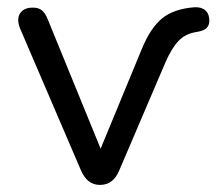

<svg xmlns="http://www.w3.org/2000/svg" viewBox="-20 -515 611 542"><path d="M262.5 7Q244 7 231 -3Q218 -13 209 -33L36.5 -435Q30 -451 31.8 -464Q33.5 -477 43.8 -485.2Q54 -493.5 72.5 -493.5Q88.5 -493.5 98 -486Q107.5 -478.5 115 -460L277.5 -62.5H250.5L380 -376Q404.5 -436 437.5 -463Q470.5 -490 528.5 -494.5Q547 -495.5 558 -487.2Q569 -479 570.5 -463Q572 -452.5 568.8 -444.5Q565.5 -436.5 558 -432Q550.5 -427.5 536.5 -425Q504 -420.5 484.2 -399.8Q464.5 -379 447.5 -340L316 -32.5Q308 -13.5 294.5 -3.2Q281 7 262.5 7Z"/></svg>

Font: Nunito ExtraLight
Style: Regular
Weight: 200
Designer: Vernon Adams
Foundry: Vernon Adams
Version: Version 3.602;April 4, 2023;FontCreator 14.0.0.2856 64-bit